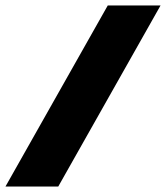

<svg xmlns="http://www.w3.org/2000/svg" viewBox="-51 -682 607 702"><path d="M-31 0 343 -662H536L162 0Z"/></svg>

Font: Kanit
Style: Bold Italic
Weight: 700
Italic angle: -12°
Designer: Katatrad Team
Foundry: CadsonDemak
Version: Version 2.000; ttfautohint (v1.8.3)